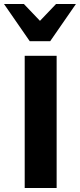

<svg xmlns="http://www.w3.org/2000/svg" viewBox="-29 -936 398 956"><path d="M94 0V-658H253V0ZM119 -731 146 -807 250 -916H349L221 -731ZM119 -731 -9 -916H90L195 -806L221 -731Z"/></svg>

Font: Ysabeau ExtraBold
Style: Regular
Weight: 800
Designer: Christian Thalmann (Catharsis Fonts)
Version: Version 2.002